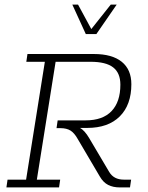

<svg xmlns="http://www.w3.org/2000/svg" viewBox="-20 -819 647 839"><path d="M8 0 13 -34H94L176 -549H95L100 -583H390Q470 -583 512 -549Q554 -515 554 -451Q554 -361 503.5 -310.5Q453 -260 361 -260H291L283 -272Q308 -272 329 -260.5Q350 -249 370 -215L457 -68Q467 -51 483 -42.5Q499 -34 521 -34H553L548 0H504Q474 0 452.5 -11Q431 -22 416 -48L320 -211Q305 -238 288 -248.5Q271 -259 244 -259H227L232 -293H354Q429 -293 467.5 -333.5Q506 -374 506 -449Q506 -500 474.5 -524.5Q443 -549 376 -549H223L141 -34H243L238 0ZM355 -670 296 -799H321L379 -692L464 -799H490L401 -670Z"/></svg>

Font: Rokkitt SemiBold ExtraLight
Style: Italic
Weight: 250
Italic angle: -9°
Version: Version 3.103